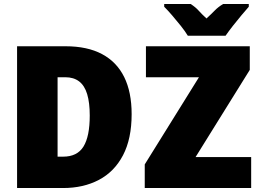

<svg xmlns="http://www.w3.org/2000/svg" viewBox="-20 -947 1309 967"><path d="M643 -372Q643 -248 599.5 -165Q556 -82 478 -41Q400 0 298 0H66V-714H310Q420 -714 494 -674.5Q568 -635 605.5 -559Q643 -483 643 -372ZM432 -365Q432 -430 419 -473Q406 -516 378.5 -537Q351 -558 309 -558H270V-158H298Q369 -158 400.5 -209Q432 -260 432 -365ZM1245 0H709V-119L982 -558H715V-714H1238V-595L965 -156H1245ZM1233 -913Q1218 -896 1196.5 -870.5Q1175 -845 1153.5 -817.5Q1132 -790 1116 -767H926Q912 -790 890.5 -817Q869 -844 847 -869.5Q825 -895 807 -913V-927H940Q965 -911 980 -894Q995 -877 1020 -854Q1045 -877 1062 -894.5Q1079 -912 1104 -927H1233Z"/></svg>

Font: Noto Sans Display Black
Style: Regular
Weight: 900
Designer: Monotype Design Team
Foundry: Monotype Imaging Inc.
Version: Version 2.003